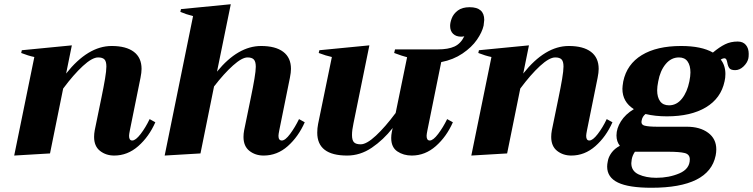

<svg xmlns="http://www.w3.org/2000/svg" viewBox="-20 -724 3553 906"><path d="M713 -147Q683 -79 632.5 -34.5Q582 10 519 10Q480 10 452 -12Q424 -34 424 -78Q424 -93 427 -109L459 -265Q469 -313 475.5 -351.5Q482 -390 482 -410Q482 -434 473 -443.5Q464 -453 443 -453Q415 -453 371 -412.5Q327 -372 278 -306L216 0L47 10L142 -455Q113 -461 80 -474L83 -487L319 -510L292 -377Q395 -507 507 -507Q575 -507 611.5 -479.5Q648 -452 648 -399Q648 -382 643 -357L593 -110Q589 -90 589 -83Q589 -61 604 -61Q620 -61 643.5 -91.5Q667 -122 686 -162Z M1418 -147Q1388 -79 1338 -34.5Q1288 10 1224 10Q1185 10 1157 -12Q1129 -34 1129 -78Q1129 -93 1132 -109L1164 -265Q1174 -313 1180.5 -351.5Q1187 -390 1187 -409Q1187 -433 1178 -443Q1169 -453 1148 -453Q1122 -453 1079.5 -415Q1037 -377 990 -316L926 0L757 10L891 -648Q856 -657 831 -668L834 -681L1069 -704L1004 -386Q1103 -507 1212 -507Q1280 -507 1316.5 -479.5Q1353 -452 1353 -399Q1353 -382 1348 -357L1298 -110Q1294 -90 1294 -83Q1294 -61 1310 -61Q1326 -61 1349 -92Q1372 -123 1391 -162Z M2265 -630Q2265 -627 2262 -603Q2255 -572 2230.5 -536.5Q2206 -501 2162.5 -471.5Q2119 -442 2062 -431L1997 -110Q1993 -90 1993 -83Q1993 -61 2008 -61Q2024 -61 2047.5 -92Q2071 -123 2090 -162L2117 -147Q2087 -79 2036.5 -34.5Q1986 10 1923 10Q1884 10 1855 -9.5Q1826 -29 1826 -73Q1826 -86 1829 -102L1833 -120Q1789 -64 1734.5 -27Q1680 10 1618 10Q1477 10 1477 -98Q1477 -119 1481 -139L1546 -455Q1518 -461 1484 -474L1487 -487L1723 -510L1648 -142Q1641 -110 1641 -87Q1641 -62 1650.5 -52.5Q1660 -43 1682 -43Q1710 -43 1754 -84Q1798 -125 1847 -191L1901 -454Q1880 -459 1840 -474L1844 -491H2047Q2095 -491 2124.5 -504.5Q2154 -518 2171 -553Q2166 -551 2156 -551Q2132 -551 2118 -564.5Q2104 -578 2104 -602Q2104 -618 2112 -638.5Q2120 -659 2140.5 -674.5Q2161 -690 2196 -690Q2265 -690 2265 -630Z M2870 -147Q2840 -79 2789.5 -34.5Q2739 10 2676 10Q2637 10 2609 -12Q2581 -34 2581 -78Q2581 -93 2584 -109L2616 -265Q2626 -313 2632.5 -351.5Q2639 -390 2639 -410Q2639 -434 2630 -443.5Q2621 -453 2600 -453Q2572 -453 2528 -412.5Q2484 -372 2435 -306L2373 0L2204 10L2299 -455Q2270 -461 2237 -474L2240 -487L2476 -510L2449 -377Q2552 -507 2664 -507Q2732 -507 2768.5 -479.5Q2805 -452 2805 -399Q2805 -382 2800 -357L2750 -110Q2746 -90 2746 -83Q2746 -61 2761 -61Q2777 -61 2800.5 -91.5Q2824 -122 2843 -162Z M3513 -470Q3513 -455 3511 -447Q3506 -427 3488 -410Q3470 -393 3449 -393Q3429 -393 3422 -402Q3415 -411 3412 -428Q3410 -439 3407 -444Q3404 -449 3397 -449Q3391 -449 3381 -443Q3403 -415 3403 -375Q3403 -356 3399 -340Q3382 -260 3311 -217.5Q3240 -175 3127 -175Q3072 -175 3026 -186Q3011 -174 3008 -156Q3003 -136 3022 -131Q3041 -126 3083 -126H3221Q3283 -126 3321.5 -97.5Q3360 -69 3360 -19Q3360 -5 3357 10Q3326 162 3054 162Q2947 162 2896 137.5Q2845 113 2845 62Q2845 51 2848 37Q2851 17 2865.5 -3Q2880 -23 2905 -36Q2889 -56 2889 -85Q2889 -118 2910 -151.5Q2931 -185 2971 -209Q2917 -243 2917 -305Q2917 -316 2921 -340Q2938 -421 3008.5 -464Q3079 -507 3194 -507Q3290 -507 3344 -476Q3375 -502 3401.5 -515Q3428 -528 3461 -528Q3486 -528 3499.5 -512Q3513 -496 3513 -470ZM3238 -382Q3238 -415 3224.5 -434Q3211 -453 3184 -453Q3147 -453 3121 -421.5Q3095 -390 3086 -340Q3081 -315 3081 -298Q3081 -265 3095 -246Q3109 -227 3137 -227Q3173 -227 3198 -258.5Q3223 -290 3233 -340Q3238 -365 3238 -382ZM2978 -8H2976Q2964 10 2961 28Q2959 40 2959 46Q2959 83 2993.5 99Q3028 115 3077 115Q3137 115 3186 94Q3235 73 3235 28Q3235 4 3210.5 -2Q3186 -8 3131 -8Z"/></svg>

Font: Trirong ExtraBold
Style: Italic
Weight: 800
Italic angle: -12°
Designer: Katatrad Team
Foundry: CadsonDemak
Version: Version 1.001